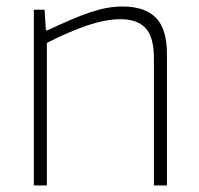

<svg xmlns="http://www.w3.org/2000/svg" viewBox="-20 -570 613 590"><path d="M84 -540H117L121 -477H126Q167 -496 199.5 -510Q232 -524 259.5 -533Q287 -542 310.5 -546Q334 -550 357 -550Q425 -550 459 -515.5Q493 -481 493 -404V0H453V-390Q453 -456 427.5 -483.5Q402 -511 350 -511Q305 -511 247.5 -491.5Q190 -472 124 -438V0H84Z"/></svg>

Font: Encode Sans Normal
Style: Thin
Weight: 100
Designer: Pablo Impallari, Andres Torresi
Foundry: Pablo Impallari, Andres Torresi
Version: Version 1.000; ttfautohint (v1.00) -l 8 -r 50 -G 200 -x 14 -